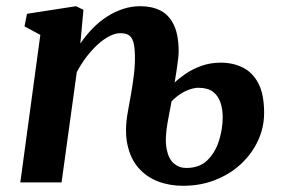

<svg xmlns="http://www.w3.org/2000/svg" viewBox="-20 -588 910 619"><path d="M239 -447.5Q256.5 -473.5 277.8 -495.5Q299 -517.5 324 -533.8Q349 -550 376.2 -559Q403.5 -568 432.5 -568Q469.5 -568 497 -554.2Q524.5 -540.5 540.2 -508.2Q556 -476 556 -421Q556 -412.5 554.2 -397Q552.5 -381.5 549.5 -362.2Q546.5 -343 543 -322Q557 -335.5 579 -350.5Q601 -365.5 629.8 -375.8Q658.5 -386 691.5 -386Q731.5 -386 763 -370.2Q794.5 -354.5 813 -319.2Q831.5 -284 831.5 -224Q831.5 -177 811.8 -134.5Q792 -92 756.8 -59.2Q721.5 -26.5 674 -7.8Q626.5 11 570 11Q526.5 11 489.2 -3.2Q452 -17.5 426.2 -47Q400.5 -76.5 390.8 -122Q381 -167.5 392.5 -229.5Q397.5 -256.5 402.8 -286.8Q408 -317 411.8 -347.8Q415.5 -378.5 415 -407.5Q414.5 -437 409.8 -452.8Q405 -468.5 395 -474.8Q385 -481 368 -481Q351 -481 332 -471Q313 -461 294.2 -443.8Q275.5 -426.5 258.2 -403.8Q241 -381 227.5 -355.5L178.5 0H45.5L110 -475.5L59 -503L67 -543.5L225 -568L249 -556.5ZM520 -191.5Q511 -140 517.2 -107.8Q523.5 -75.5 540.5 -61Q557.5 -46.5 580.5 -46.5Q623.5 -46.5 649 -71.8Q674.5 -97 686.2 -135Q698 -173 698 -210.5Q698 -235 691 -256.8Q684 -278.5 667 -291.8Q650 -305 619.5 -305Q606.5 -305 590.2 -299.2Q574 -293.5 559 -283.2Q544 -273 533 -261Z"/></svg>

Font: Merriweather
Style: Bold Italic
Weight: 700
Italic angle: -7.8°
Version: Version 2.101